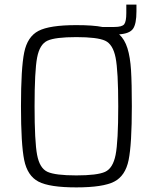

<svg xmlns="http://www.w3.org/2000/svg" viewBox="-20 -805 662 833"><path d="M572 -785V-756Q572 -701 557 -680Q542 -659 497 -656Q521 -634 533 -595.5Q545 -557 548.5 -500Q552 -443 552 -344Q552 -179 538 -110.5Q524 -42 475.5 -17Q427 8 311 8Q195 8 147 -17Q99 -42 85 -110.5Q71 -179 71 -344Q71 -509 85 -577.5Q99 -646 147 -671Q195 -696 311 -696Q384 -696 424 -688H476Q510 -688 519 -700Q528 -712 528 -748V-785ZM493 -344Q493 -497 481.5 -555Q470 -613 436 -628.5Q402 -644 311 -644Q220 -644 186 -628.5Q152 -613 141 -555Q130 -497 130 -344Q130 -191 141 -133Q152 -75 186 -59.5Q220 -44 311 -44Q402 -44 436 -59.5Q470 -75 481.5 -133Q493 -191 493 -344Z"/></svg>

Font: Saira SemiCondensed Light
Style: Regular
Weight: 300
Width: 4
Designer: Hector Gatti with collaboration of the Omnibus-Type team
Foundry: Omnibus-Type
Version: Version 0.072; ttfautohint (v1.8)